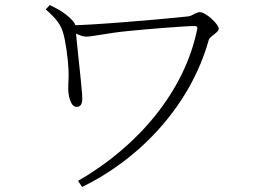

<svg xmlns="http://www.w3.org/2000/svg" viewBox="-20 -720 1040 760"><path d="M289 -4 305 20C543 -96 736 -310 806 -561C810 -577 846 -591 846 -606C846 -624 795 -672 771 -672C757 -672 742 -657 724 -655C604 -642 326 -619 259 -620V-599C278 -588 302 -575 322 -575C345 -575 405 -589 485 -597C565 -605 712 -617 751 -617C759 -617 762 -613 761 -607C712 -358 524 -139 289 -4ZM283 -297C306 -297 307 -319 305 -347C302 -394 280 -581 280 -605C280 -617 278 -626 270 -635C245 -664 215 -682 177 -700L161 -683C204 -645 220 -622 229 -593C240 -559 249 -488 251 -447C253 -412 250 -396 250 -369C250 -349 257 -297 283 -297Z"/></svg>

Font: Source Han Serif TW VF
Style: Regular
Weight: 250
Designer: Ryoko NISHIZUKA 西塚涼子 (kana & ideographs); Frank Grießhammer (Latin, Greek & Cyrillic); Wenlong ZHANG 张文龙 (bopomofo); San
Foundry: Adobe
Version: Version 2.002;hotconv 1.1.0;makeotfexe 2.6.0